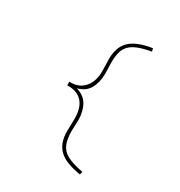

<svg xmlns="http://www.w3.org/2000/svg" viewBox="-201 -825 1082 1154"><g transform="rotate(30 340.0 -247.5)"><path d="M523 191Q470 182 433 168Q396 154 372.5 131.5Q349 109 337.5 77.5Q326 46 326 3L328 -83Q328 -159 294 -197Q260 -235 198 -235H189V-260H198Q259 -260 294 -302Q329 -344 329 -412L327 -498Q327 -582 373.5 -626Q420 -670 524 -686L529 -665Q454 -652 415.5 -630.5Q377 -609 363 -573.5Q349 -538 350 -481L352 -408Q351 -346 326 -303Q301 -260 242 -247V-250Q301 -235 326 -192Q351 -149 352 -87L349 -14Q349 42 363 78Q377 114 415 135Q453 156 528 170Z"/></g></svg>

Font: Lexend Tera Thin
Style: Regular
Weight: 250
Version: Version 1.007